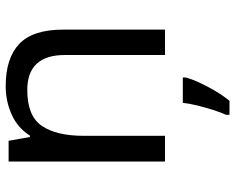

<svg xmlns="http://www.w3.org/2000/svg" viewBox="-94 -492 807 658"><g transform="rotate(-90 309.0 -162.5)"><path d="M343 -546Q439 -546 488 -499.5Q537 -453 537 -349V0H450V-343Q450 -472 330 -472Q241 -472 207 -422Q173 -372 173 -278V0H85V-536H156L169 -463H174Q200 -505 246 -525.5Q292 -546 343 -546ZM373 70Q369 88 356.5 115.5Q344 143 327.5 171Q311 199 293 221H245V209Q253 192 261.5 165.5Q270 139 277 110.5Q284 82 286 61H373Z"/></g></svg>

Font: Noto Sans Symbols 2
Style: Regular
Weight: 400
Designer: Monotype Design Team
Foundry: Monotype Imaging Inc.
Version: Version 2.008; ttfautohint (v1.8.4.7-5d5b)